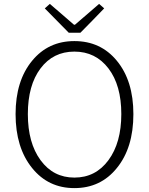

<svg xmlns="http://www.w3.org/2000/svg" viewBox="-20 -953 766 986"><path d="M362 13Q228 13 145 -90Q60 -195 60 -367Q60 -538 145 -641Q228 -742 362 -742Q497 -742 580 -641Q665 -538 665 -367Q665 -194 580 -90Q497 13 362 13ZM362 -41Q471 -41 537 -130.5Q603 -220 603 -367.5Q603 -515 537 -601.5Q471 -688 362 -688Q253 -688 188 -601.5Q123 -515 123 -367Q123 -219 188.5 -130Q254 -41 362 -41ZM333 -785 210 -910 236 -933 360 -826H365L489 -933L515 -910L454 -847L393 -785Z"/></svg>

Font: GenSekiGothic TW L
Style: Regular
Weight: 300
Version: Version 1.501;PS 1;hotconv 16.6.51;makeotf.lib2.5.65220